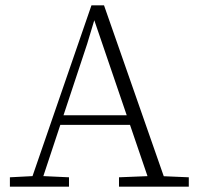

<svg xmlns="http://www.w3.org/2000/svg" viewBox="-20 -698 741 718"><path d="M17 0V-35L113 -40H130L238 -35V0ZM88 0 322 -678H369L606 0H545L331 -627H334L306 -534L129 0ZM192 -231V-267H487V-231ZM425 0V-35L549 -40H569L686 -35V0Z"/></svg>

Font: Source Serif 4 Light
Style: Regular
Weight: 300
Designer: Frank Grießhammer
Foundry: Adobe Systems Incorporated
Version: Version 4.004;hotconv 1.0.116;makeotfexe 2.5.65601